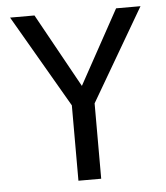

<svg xmlns="http://www.w3.org/2000/svg" viewBox="-47 -646 594 689"><g transform="rotate(-5 250.0 -302.0)"><path d="M14.6 -604.5H102.5L250 -337.9L396.5 -604.5H484.4L290 -271.5V0H208V-271.5Z"/></g></svg>

Font: BabelStone Marchen
Style: Regular
Weight: 400
Designer: Andrew West
Foundry: Andrew West
Version: Version 9.003 2021-11-11